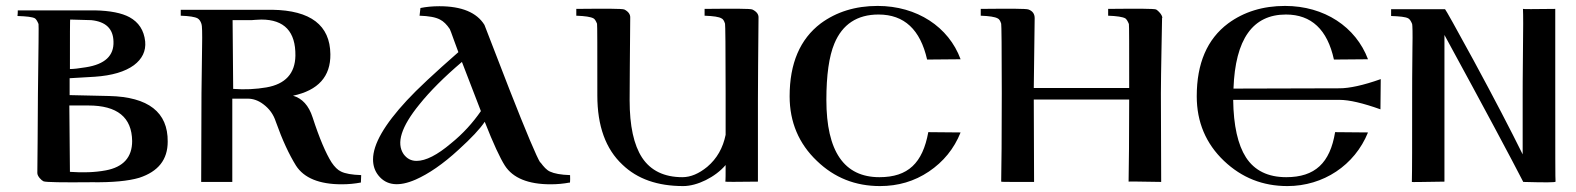

<svg xmlns="http://www.w3.org/2000/svg" viewBox="-20 -614 5320 648"><path d="M546 -136C547 -235 481 -287 348 -290L215 -293V-350L300 -355C358 -359 402 -372 432 -394C460 -415 473 -442 470 -474C466 -512 448 -539 417 -556C391 -570 352 -578 300 -579H40C40 -573 40 -567 39 -560C69 -559 89 -557 98 -552C102 -549 106 -543 110 -533C111 -531 110 -452 108 -296C107 -174 107 -85 106 -30C106 -19 120 -5 127 -2C135 1 189 2 289 1C359 2 413 -3 450 -14C514 -35 546 -75 546 -136ZM363 -474C365 -426 334 -397 270 -387C246 -383 228 -381 216 -381C216 -494 216 -549 217 -548C260 -547 284 -546 288 -546C337 -541 362 -517 363 -474ZM426 -138C426 -83 396 -50 337 -39C300 -32 259 -31 216 -34L214 -258H278C376 -258 425 -218 426 -138Z M1199 -23C1168 -24 1145 -28 1131 -35C1120 -40 1109 -51 1099 -66C1080 -96 1058 -147 1035 -218C1022 -258 1000 -282 969 -291C1054 -309 1096 -356 1095 -431C1094 -529 1028 -579 899 -581H590V-561C619 -560 638 -557 647 -552C652 -549 657 -543 660 -533C662 -529 663 -503 662 -454C661 -369 660 -317 660 -299L659 0H764V-73V-208C764 -263 764 -288 764 -281H817C834 -281 852 -275 869 -262C889 -247 903 -228 911 -203C933 -141 956 -92 979 -55C1006 -13 1058 8 1133 8C1156 8 1177 6 1198 2ZM977 -426C976 -366 943 -330 879 -319C844 -313 807 -311 767 -314L765 -546H829C830 -546 850 -548 862 -548C940 -548 978 -507 977 -426Z M1904 -23C1873 -24 1851 -28 1836 -35C1825 -40 1815 -51 1804 -66H1803C1792 -83 1757 -165 1699 -313L1615 -530C1589 -572 1538 -593 1463 -593C1440 -593 1419 -591 1399 -587L1396 -561C1427 -560 1450 -556 1465 -548C1477 -542 1488 -531 1498 -516C1499 -515 1504 -501 1513 -476C1522 -451 1527 -438 1527 -438C1446 -367 1388 -313 1353 -275C1277 -193 1239 -127 1239 -76C1239 -55 1245 -37 1257 -22C1284 12 1326 17 1383 -8C1426 -27 1475 -60 1528 -109C1571 -148 1600 -179 1616 -203C1645 -129 1668 -80 1684 -55C1711 -13 1763 8 1838 8C1861 8 1882 6 1903 2C1903 9 1905 -3 1904 -23ZM1603 -239C1576 -200 1543 -163 1502 -130C1456 -91 1417 -71 1386 -71C1367 -71 1353 -79 1342 -94C1317 -131 1334 -186 1395 -261C1431 -306 1479 -354 1539 -405Z M2540 -553C2541 -565 2534 -575 2519 -582C2512 -585 2458 -585 2358 -584C2358 -569 2358 -561 2358 -561C2388 -560 2407 -557 2415 -552C2420 -550 2424 -544 2427 -534C2428 -531 2429 -453 2429 -300V-159C2420 -115 2400 -79 2367 -51C2339 -28 2311 -16 2283 -16C2222 -16 2176 -38 2147 -82C2119 -125 2105 -189 2105 -276C2105 -331 2106 -424 2107 -553C2108 -565 2101 -575 2087 -582C2079 -585 2025 -585 1925 -584C1925 -569 1925 -561 1925 -561C1955 -560 1974 -557 1983 -552C1987 -550 1991 -544 1995 -534C1996 -531 1996 -451 1996 -292C1996 -189 2024 -111 2081 -58C2131 -10 2199 14 2286 14C2333 14 2394 -16 2429 -57C2429 -26 2429 -7 2428 -1C2428 0 2465 0 2538 -1V-277C2538 -340 2539 -432 2540 -553Z M3113 -168C3094 -64 3045 -16 2948 -16C2829 -16 2769 -103 2769 -277C2769 -360 2778 -424 2796 -467C2823 -532 2873 -565 2945 -565C3032 -565 3086 -514 3109 -413L3222 -414C3182 -523 3075 -594 2942 -594C2867 -594 2803 -574 2750 -535C2680 -482 2645 -400 2645 -289C2645 -202 2676 -129 2737 -71C2796 -14 2867 14 2950 14C3011 14 3066 -2 3115 -35C3164 -68 3200 -112 3222 -167Z M3903 -553C3903 -564 3889 -578 3882 -582C3874 -585 3820 -585 3720 -584C3720 -569 3720 -561 3720 -561C3749 -560 3769 -557 3778 -552C3782 -549 3786 -543 3790 -533C3791 -530 3791 -458 3791 -317H3469L3472 -553C3472 -567 3465 -577 3451 -582C3443 -585 3389 -585 3290 -584C3290 -569 3290 -561 3290 -561C3319 -560 3338 -557 3347 -552C3352 -550 3356 -544 3359 -534C3360 -531 3361 -453 3361 -300C3361 -151 3360 -51 3359 -1C3359 0 3378 0 3415 0C3452 0 3470 0 3470 0L3469 -278H3791C3791 -147 3790 -55 3789 -1C3789 -2 3826 -1 3899 0L3898 -298C3898 -336 3899 -385 3900 -445C3901 -506 3902 -542 3902 -554L3903 -553Z M4640 -347C4581 -326 4534 -316 4501 -316L4143 -315C4149 -482 4208 -565 4320 -565C4406 -565 4460 -514 4482 -413L4597 -414C4556 -523 4450 -594 4317 -594C4242 -594 4178 -574 4125 -535C4054 -482 4019 -400 4019 -289C4019 -202 4050 -129 4111 -71C4171 -14 4242 14 4325 14C4446 14 4552 -56 4597 -167L4486 -168C4469 -64 4418 -16 4321 -16C4260 -16 4214 -38 4185 -83C4158 -125 4143 -190 4142 -277H4500C4534 -277 4580 -266 4639 -245L4640 -347Z M5230 -1C5229 -1 5229 -107 5229 -318C5229 -495 5229 -584 5229 -584C5156 -583 5120 -583 5120 -584C5121 -564 5121 -517 5120 -444C5119 -354 5119 -305 5119 -298V-93C5079 -174 5024 -280 4953 -411C4892 -523 4860 -580 4857 -583H4675V-560C4704 -559 4724 -557 4733 -552C4738 -549 4742 -543 4746 -533C4747 -529 4748 -503 4747 -454C4746 -369 4746 -317 4746 -299C4746 -132 4746 -32 4745 0C4744 1 4780 0 4855 -1V-320C4855 -437 4855 -496 4855 -496C4994 -241 5082 -76 5121 0C5194 2 5230 2 5230 -1Z"/></svg>

Font: GFS Nicefore
Style: Regular
Weight: 400
Designer: George Matthiopoulos
Foundry: George Matthiopoulos
Version: Version 1.0